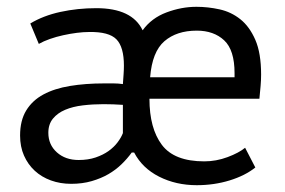

<svg xmlns="http://www.w3.org/2000/svg" viewBox="-20 -532 836 564"><path d="M211 -62Q239 -62 261 -69.5Q283 -77 299 -88.5Q315 -100 325.5 -114Q336 -128 341 -141V-224Q327 -225 312.5 -225.5Q298 -226 284 -226Q253 -226 223.5 -222.5Q194 -219 171.5 -209.5Q149 -200 135.5 -183.5Q122 -167 122 -142Q122 -107 147 -84.5Q172 -62 211 -62ZM367 -84Q354 -66 337 -49.5Q320 -33 298.5 -20.5Q277 -8 249.5 0Q222 8 189 8Q157 8 129.5 -2Q102 -12 82 -30.5Q62 -49 50.5 -75Q39 -101 39 -134Q39 -178 57 -207.5Q75 -237 107.5 -254.5Q140 -272 185.5 -279.5Q231 -287 286 -287Q300 -287 313.5 -287Q327 -287 341 -285Q342 -300 343 -313.5Q344 -327 344 -339Q344 -394 322 -416.5Q300 -439 242 -438Q225 -438 205.5 -435.5Q186 -433 165.5 -428.5Q145 -424 126.5 -417.5Q108 -411 94 -403L69 -463Q107 -486 157.5 -497Q208 -508 263 -508Q368 -508 399 -443Q425 -479 469 -495.5Q513 -512 557 -512Q591 -512 625 -504.5Q659 -497 686 -475.5Q713 -454 730 -415Q747 -376 747 -313Q747 -297 745.5 -279.5Q744 -262 742 -242H419Q419 -155 455.5 -106.5Q492 -58 580 -58Q615 -58 648.5 -70.5Q682 -83 700 -98L730 -40Q700 -16 654.5 -2Q609 12 558 12Q497 12 447.5 -13Q398 -38 374 -84ZM558 -442Q499 -442 463 -411Q427 -380 421 -305H669V-317Q669 -385 638.5 -413.5Q608 -442 558 -442Z"/></svg>

Font: PTSans
Style: Regular
Weight: 400
Designer: A.Korolkova, O.Umpeleva, V.Yefimov
Foundry: ParaType Ltd
Version: Version 2.003W OFL